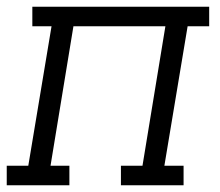

<svg xmlns="http://www.w3.org/2000/svg" viewBox="-33 -550 653 570"><path d="M-13 0V-58H51L120 -472H63V-530H588V-472H524L455 -58H512V0H326V-58H390L458 -472H185L117 -58H173V0Z"/></svg>

Font: Iosevka Curly Slab LtExObl
Style: Regular
Weight: 300
Width: 7
Italic angle: -9°
Monospace: yes
Designer: Belleve Invis
Foundry: Belleve Invis
Version: Version 11.1.0; ttfautohint (v1.8.3)